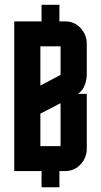

<svg xmlns="http://www.w3.org/2000/svg" viewBox="-20 -755 425 808"><path d="M234.9 -320.8 149.9 -276.9V-140.1H234.9ZM234.9 -439.9V-560.1H149.9V-395ZM40 -35.2V-665H154.8V-734.9H230V-665H254.9Q292.5 -665 318.4 -637.7Q345.2 -609.4 345.2 -569.8V-444.8Q345.2 -413.1 333 -388.7Q324.7 -371.6 308.1 -359.9H345.2V-129.9Q345.2 -90.8 318.4 -62.5Q292.5 -35.2 254.9 -35.2H230V33.2H154.8V-35.2Z"/></svg>

Font: Horta
Style: Regular
Weight: 600
Width: 3
Version: Version 0.11